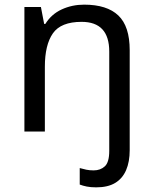

<svg xmlns="http://www.w3.org/2000/svg" viewBox="-20 -566 658 826"><path d="M394 240Q370 240 353 236.5Q336 233 323 228V157Q337 161 351 164Q365 167 383 167Q412 167 431 149.5Q450 132 450 83V-344Q450 -472 331 -472Q242 -472 207.5 -422.5Q173 -373 173 -279V0H85V-536H156L170 -463H175Q201 -505 245.5 -525.5Q290 -546 342 -546Q440 -546 489 -499.5Q538 -453 538 -350V80Q538 130 522.5 166Q507 202 475.5 221Q444 240 394 240Z"/></svg>

Font: Noto Sans Vithkuqi
Style: Regular
Weight: 400
Version: Version 1.001